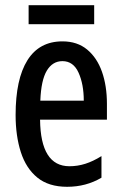

<svg xmlns="http://www.w3.org/2000/svg" viewBox="-20 -708 468 738"><path d="M220 -549Q277 -549 315 -517.5Q353 -486 372 -432Q391 -378 391 -309V-248H134Q136 -69 247 -69Q278 -69 308 -78.5Q338 -88 370 -108V-25Q311 10 238 10Q167 10 123.5 -25.5Q80 -61 60 -123.5Q40 -186 40 -266Q40 -404 85.5 -476.5Q131 -549 220 -549ZM220 -473Q182 -473 160 -436.5Q138 -400 135 -321H302Q302 -384 282 -428.5Q262 -473 220 -473ZM342 -688V-615H90V-688Z"/></svg>

Font: Noto Sans Gurmukhi ExtraCondensed Medium
Style: Regular
Weight: 500
Width: 2
Designer: Jelle Bosma - Monotype Design Team
Foundry: Monotype Imaging Inc.
Version: Version 2.004; ttfautohint (v1.8.4.7-5d5b)